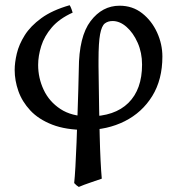

<svg xmlns="http://www.w3.org/2000/svg" viewBox="-20 -491 689 747"><path d="M445.3 -468.8Q495.6 -468.8 533 -439.5Q570.3 -410.2 591.1 -364.7Q611.8 -319.3 611.8 -271Q611.8 -181.2 572.3 -117.2Q532.7 -53.2 465.1 -19.3Q397.5 14.6 314 14.6Q236.3 14.6 183.1 -6.1Q129.9 -26.9 97.9 -61.3Q65.9 -95.7 51.5 -136.7Q37.1 -177.7 37.1 -218.8Q37.1 -247.6 45.4 -282.7Q53.7 -317.9 76.2 -353.8Q98.6 -389.6 140.9 -420.4Q183.1 -451.2 251 -470.7Q254.9 -464.8 258.1 -455.8Q261.2 -446.8 262.7 -441.9Q210.9 -418.5 181.6 -384.3Q152.3 -350.1 140.4 -311.8Q128.4 -273.4 128.4 -238.3Q128.4 -187.5 149.9 -141.6Q171.4 -95.7 215.1 -66.9Q258.8 -38.1 325.7 -38.1Q426.3 -38.1 479.5 -90.6Q532.7 -143.1 532.7 -239.7Q532.7 -286.1 515.6 -324.7Q498.5 -363.3 472.4 -386.2Q446.3 -409.2 418 -409.2Q399.9 -409.2 387.7 -399.7Q375.5 -390.1 369.4 -357.7Q363.3 -325.2 363.3 -257.3V-232.4Q363.8 -205.6 364.3 -161.9Q364.7 -118.2 365.7 -66.4Q366.7 -14.6 367.9 37.4Q369.1 89.4 371.3 133.3Q373.5 177.2 376 204.1Q358.4 210.4 332 219.2Q305.7 228 286.6 236.3Q277.8 231.4 268.6 221.2Q271 199.7 273.4 158Q275.9 116.2 277.8 64Q279.8 11.7 281.5 -42.5Q283.2 -96.7 284.7 -144Q286.1 -191.4 286.6 -222.2Q287.1 -349.1 332.5 -408.9Q377.9 -468.8 445.3 -468.8Z"/></svg>

Font: Gentium Book Plus
Style: Regular
Weight: 400
Designer: Victor Gaultney, Annie Olsen, Iska Routamaa, Becca Hirsbrunner
Foundry: SIL International
Version: Version 6.101